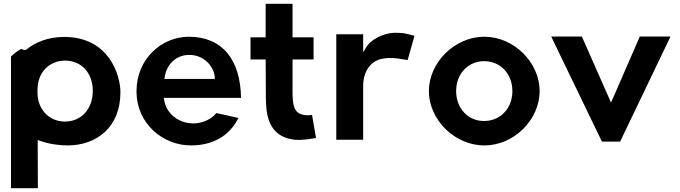

<svg xmlns="http://www.w3.org/2000/svg" viewBox="-20 -758 3589 1014"><path d="M38 236H180L179 -19L192 -14C240 3 293 10 337 10C487 10 616 -83 616 -271C616 -362 555 -563 319 -563C231 -563 165 -533 120 -497L119 -496L117 -495C106 -492 95 -498 92 -500C70 -487 52 -474 38 -459ZM178 -270V-282C178 -377 240 -437 323 -438C411 -438 470 -372 470 -278C470 -181 408 -116 323 -116C243 -116 178 -176 178 -270Z M701 -277C701 -100 845 10 988 10C1131 10 1205 -65 1239 -135L1123 -161C1091 -123 1038 -102 986 -107C917 -113 858 -161 847 -229L845 -241H1253C1250 -443 1154 -564 977 -564C835 -564 701 -448 701 -277ZM848 -341 850 -353C861 -417 908 -468 980 -468C1056 -468 1109 -409 1114 -352L1115 -341Z M1303 -444H1383L1384 -272C1384 -251 1384 -230 1385 -210C1389 -117 1420 -33 1536 -20C1582 -16 1623 -26 1649 -29L1628 -151C1615 -150 1594 -146 1570 -155C1541 -164 1528 -193 1526 -239C1525 -251 1525 -262 1525 -275V-444H1636V-561H1525V-738H1383V-561H1303ZM1526 -230V-229Z M1756 -20H1898V-309C1898 -355 1920 -437 2006 -449C2043 -455 2078 -450 2106 -445C2116 -444 2124 -442 2133 -441L2169 -569C2156 -572 2138 -578 2109 -583C2096 -584 2079 -585 2062 -585C1997 -582 1936 -544 1917 -513L1898 -482V-577H1756Z M2245 -277C2245 -127 2380 10 2538 10C2696 10 2830 -127 2830 -277C2830 -426 2696 -564 2538 -564C2381 -564 2245 -427 2245 -277ZM2389 -277C2389 -368 2452 -435 2537 -435C2623 -435 2686 -368 2686 -277C2686 -186 2623 -119 2537 -119C2452 -118 2389 -186 2389 -277Z M2891 -565 3159 -10H3255L3521 -565H3359L3207 -216L3053 -565Z"/></svg>

Font: Rabbid Highway Sign IV
Style: Obl
Weight: 400
Foundry: Cannot Into Space Fonts
Version: Version 0.277